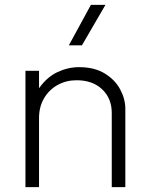

<svg xmlns="http://www.w3.org/2000/svg" viewBox="-20 -772 617 792"><path d="M85 0V-480H141V-408Q174 -454.5 217.5 -474.8Q261 -495 306 -495Q369.5 -495 412 -469Q454.5 -443 475.8 -403.2Q497 -363.5 497 -323V0H441V-306Q441 -366 401.5 -403.5Q362 -441 296 -441Q253 -441 217.8 -421.5Q182.5 -402 161.8 -366.8Q141 -331.5 141 -285V0ZM264 -585 355 -752H415L318 -585Z"/></svg>

Font: Geologica Roman Thin
Style: Regular
Weight: 250
Designer: Sindre Bremnes, Frode Helland
Foundry: Monokrom Skriftforlag AS
Version: Version 1.010;gftools[0.9.28]